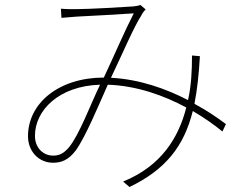

<svg xmlns="http://www.w3.org/2000/svg" viewBox="-20 -713 996 775"><path d="M258.9 -119C235.8 -92 218.8 -84.9 193.9 -84.9C157 -84.9 121.1 -113.3 121.1 -165.1C121.1 -267 217 -366.1 383.9 -371.1C343.8 -288 300.8 -170.8 258.9 -119ZM892 -212C858 -237.9 815 -267 764.9 -294C775.9 -351.2 783 -414.1 786.9 -486.2L755 -489C755 -429 752.1 -366.8 739 -308.9C649.9 -355.1 543 -393.1 427.9 -399.1C473 -493.3 522 -608 550.1 -649.9C556.1 -663 561.8 -668 567.8 -675.1L546.9 -692.8C538 -690 530.2 -688.2 518.1 -687.1C482.2 -684.3 335.2 -676.1 289.1 -676.1C269.9 -676.1 247.9 -675.8 225.9 -677.9L228 -641C247.9 -643.1 268.8 -643.8 290.8 -646C334.9 -648.1 481.9 -656.2 519.9 -659.1C481.9 -585.2 441.1 -489 399.1 -399.9C218 -399.9 93 -296.9 93 -163C93 -101.9 136.7 -56.1 193.9 -56.1C228 -56.1 256 -66.8 285.9 -105.8C324.9 -159.8 378.2 -288 415.1 -371.1C531.2 -367.2 641 -328.1 731.9 -279.1C701 -157 631 -43 476.9 19.9L502.8 41.9C649.9 -29.1 723 -123.9 758.2 -264.9C804.3 -237.9 844.8 -209.2 877.8 -182.2Z"/></svg>

Font: Karasuma Gothic
Style: Thin
Weight: 200
Designer: Rasmus Andersson / Ryoko Ishizuka
Foundry: rsms
Version: Version 1.00